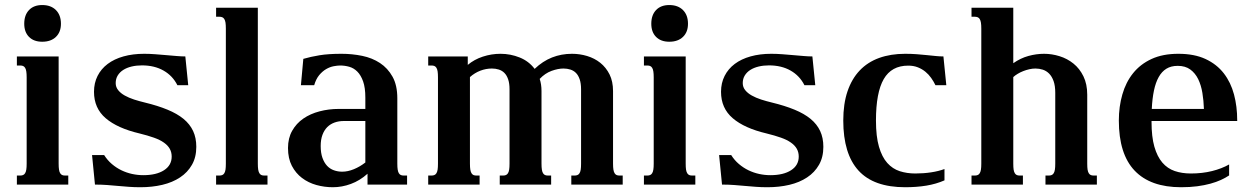

<svg xmlns="http://www.w3.org/2000/svg" viewBox="-20 -747 5071 777"><path d="M48.3 -518.6H217.3V-85Q217.3 -69.8 218.8 -60.5Q220.2 -51.3 223.6 -45.9Q227.1 -40.5 231.7 -38.6Q236.3 -36.6 243.2 -36.6H256.3V0H48.3V-36.6H62Q68.4 -36.6 73.2 -38.6Q78.1 -40.5 81.5 -45.9Q85 -51.3 86.4 -60.5Q87.9 -69.8 87.9 -85V-433.6Q87.9 -448.7 86.4 -458Q85 -467.3 81.5 -472.7Q78.1 -478 73.2 -480Q68.4 -481.9 62 -481.9H48.3ZM78.1 -650.9Q78.1 -686 97.4 -706.3Q116.7 -726.6 150.9 -726.6Q186 -726.6 206.3 -706.3Q226.6 -686 226.6 -650.9Q226.6 -617.2 206.3 -597.7Q186 -578.1 150.9 -578.1Q116.7 -578.1 97.4 -597.7Q78.1 -617.2 78.1 -650.9Z M560.1 -38.1Q612.8 -38.1 643.8 -58.1Q674.8 -78.1 674.8 -113.3Q674.8 -130.9 667 -144.8Q659.2 -158.7 643.3 -169.9Q627.4 -181.2 602.8 -189.9Q578.1 -198.7 544.4 -207Q455.1 -228 407.7 -268.6Q360.4 -309.1 360.4 -375.5Q360.4 -411.1 374.8 -439.7Q389.2 -468.3 415.8 -488.3Q442.4 -508.3 480 -518.8Q517.6 -529.3 563.5 -529.3Q584.5 -529.3 607.4 -527.6Q630.4 -525.9 652.6 -523.9Q674.8 -522 694.8 -520.3Q714.8 -518.6 730 -518.6L741.7 -402.3H697.8Q678.7 -440.4 641.8 -461.4Q605 -482.4 554.2 -482.4Q532.2 -482.4 512.7 -477.8Q493.2 -473.1 479 -464.1Q464.8 -455.1 456.5 -441.7Q448.2 -428.2 448.2 -410.6Q448.2 -394.5 458.3 -382.1Q468.3 -369.6 484.9 -360.4Q501.5 -351.1 522.7 -344.2Q543.9 -337.4 566.4 -332Q618.7 -319.3 657.7 -303.2Q696.8 -287.1 722.7 -265.9Q748.5 -244.6 761.5 -216.8Q774.4 -189 774.4 -152.8Q774.4 -110.8 756.8 -80.1Q739.3 -49.3 708.7 -29.1Q678.2 -8.8 637 1Q595.7 10.7 548.3 10.7Q522.9 10.7 501 9Q479 7.3 457.3 5.4Q435.5 3.4 413.1 1.7Q390.6 0 364.3 0L352.5 -119.6H401.4Q414.6 -98.6 432.6 -83.3Q450.7 -67.9 471.4 -57.9Q492.2 -47.9 514.6 -43Q537.1 -38.1 560.1 -38.1Z M854.5 -715.8H1023.4V-85Q1023.4 -69.8 1024.9 -60.5Q1026.4 -51.3 1029.8 -45.9Q1033.2 -40.5 1037.8 -38.6Q1042.5 -36.6 1049.3 -36.6H1062.5V0H854.5V-36.6H868.2Q874.5 -36.6 879.4 -38.6Q884.3 -40.5 887.7 -45.9Q891.1 -51.3 892.6 -60.5Q894 -69.8 894 -85V-630.9Q894 -646 892.6 -655.3Q891.1 -664.6 887.7 -669.9Q884.3 -675.3 879.4 -677.2Q874.5 -679.2 868.2 -679.2H854.5Z M1458.5 -257.3H1371.1Q1351.1 -257.3 1334 -251.2Q1316.9 -245.1 1304.4 -232.7Q1292 -220.2 1284.9 -201.2Q1277.8 -182.1 1277.8 -156.2Q1277.8 -127.9 1284.9 -108.2Q1292 -88.4 1303.7 -75.9Q1315.4 -63.5 1331.3 -57.9Q1347.2 -52.2 1364.7 -52.2Q1387.7 -52.2 1412.1 -62.3Q1436.5 -72.3 1458.5 -89.4ZM1587.9 -85Q1587.9 -69.8 1589.4 -60.5Q1590.8 -51.3 1594.2 -45.9Q1597.7 -40.5 1602.3 -38.6Q1606.9 -36.6 1613.8 -36.6H1627.4V0H1467.3V-43.9Q1436.5 -16.1 1400.1 -2.7Q1363.8 10.7 1327.1 10.7Q1293 10.7 1260.5 1.7Q1228 -7.3 1202.4 -26.6Q1176.8 -45.9 1161.1 -75.9Q1145.5 -106 1145.5 -147.9Q1145.5 -188 1162.4 -217.8Q1179.2 -247.6 1207.5 -267.1Q1235.8 -286.6 1273.2 -296.4Q1310.5 -306.2 1351.1 -306.2H1458.5V-352.1Q1458.5 -392.1 1449.5 -417.5Q1440.4 -442.9 1426 -457.3Q1411.6 -471.7 1393.3 -476.8Q1375 -481.9 1356.9 -481.9Q1345.7 -481.9 1330.3 -479Q1314.9 -476.1 1299.8 -467.3Q1284.7 -458.5 1271.7 -442.9Q1258.8 -427.2 1251.5 -402.3H1197.8L1207.5 -508.8Q1222.7 -513.2 1238.8 -516.8Q1254.9 -520.5 1273.2 -523.4Q1291.5 -526.4 1313.2 -527.8Q1335 -529.3 1361.8 -529.3Q1404.8 -529.3 1445.6 -521Q1486.3 -512.7 1517.8 -491.9Q1549.3 -471.2 1568.6 -436.5Q1587.9 -401.9 1587.9 -349.1Z M2460.9 -85Q2460.9 -69.8 2462.4 -60.5Q2463.9 -51.3 2467.3 -45.9Q2470.7 -40.5 2475.3 -38.6Q2480 -36.6 2486.8 -36.6H2500V0H2292V-36.6H2305.7Q2312 -36.6 2316.9 -38.6Q2321.8 -40.5 2325.2 -45.9Q2328.6 -51.3 2330.1 -60.5Q2331.5 -69.8 2331.5 -85V-385.7Q2331.5 -409.7 2325.9 -426Q2320.3 -442.4 2310.8 -451.9Q2301.3 -461.4 2288.1 -465.6Q2274.9 -469.7 2260.3 -469.7Q2238.3 -469.7 2212.2 -460.2Q2186 -450.7 2164.1 -427.7Q2171.4 -405.8 2171.4 -378.4V-85Q2171.4 -69.8 2172.9 -60.5Q2174.3 -51.3 2177.7 -45.9Q2181.2 -40.5 2185.8 -38.6Q2190.4 -36.6 2197.3 -36.6H2210.4V0H2002.4V-36.6H2016.1Q2022.5 -36.6 2027.3 -38.6Q2032.2 -40.5 2035.6 -45.9Q2039.1 -51.3 2040.5 -60.5Q2042 -69.8 2042 -85V-385.7Q2042 -409.7 2036.4 -426Q2030.8 -442.4 2021.2 -451.9Q2011.7 -461.4 1998.5 -465.6Q1985.4 -469.7 1970.7 -469.7Q1946.8 -469.7 1923.8 -460.9Q1900.9 -452.1 1881.8 -435.1V-85Q1881.8 -69.8 1883.3 -60.5Q1884.8 -51.3 1888.2 -45.9Q1891.6 -40.5 1896.2 -38.6Q1900.9 -36.6 1907.7 -36.6H1920.9V0H1712.9V-36.6H1726.6Q1732.9 -36.6 1737.8 -38.6Q1742.7 -40.5 1746.1 -45.9Q1749.5 -51.3 1751 -60.5Q1752.4 -69.8 1752.4 -85V-433.6Q1752.4 -448.7 1751 -458Q1749.5 -467.3 1746.1 -472.7Q1742.7 -478 1737.8 -480Q1732.9 -481.9 1726.6 -481.9H1712.9V-518.6H1873V-484.4Q1898.9 -506.3 1933.8 -517.8Q1968.8 -529.3 2005.4 -529.3Q2045.9 -529.3 2083 -514.4Q2120.1 -499.5 2143.6 -468.3Q2176.3 -499.5 2213.9 -514.4Q2251.5 -529.3 2294.9 -529.3Q2326.2 -529.3 2356.2 -520.3Q2386.2 -511.2 2409.4 -492.7Q2432.6 -474.1 2446.8 -445.8Q2460.9 -417.5 2460.9 -378.4Z M2585.9 -518.6H2754.9V-85Q2754.9 -69.8 2756.3 -60.5Q2757.8 -51.3 2761.2 -45.9Q2764.6 -40.5 2769.3 -38.6Q2773.9 -36.6 2780.8 -36.6H2793.9V0H2585.9V-36.6H2599.6Q2606 -36.6 2610.8 -38.6Q2615.7 -40.5 2619.1 -45.9Q2622.6 -51.3 2624 -60.5Q2625.5 -69.8 2625.5 -85V-433.6Q2625.5 -448.7 2624 -458Q2622.6 -467.3 2619.1 -472.7Q2615.7 -478 2610.8 -480Q2606 -481.9 2599.6 -481.9H2585.9ZM2615.7 -650.9Q2615.7 -686 2635 -706.3Q2654.3 -726.6 2688.5 -726.6Q2723.6 -726.6 2743.9 -706.3Q2764.2 -686 2764.2 -650.9Q2764.2 -617.2 2743.9 -597.7Q2723.6 -578.1 2688.5 -578.1Q2654.3 -578.1 2635 -597.7Q2615.7 -617.2 2615.7 -650.9Z M3097.7 -38.1Q3150.4 -38.1 3181.4 -58.1Q3212.4 -78.1 3212.4 -113.3Q3212.4 -130.9 3204.6 -144.8Q3196.8 -158.7 3180.9 -169.9Q3165 -181.2 3140.4 -189.9Q3115.7 -198.7 3082 -207Q2992.7 -228 2945.3 -268.6Q2897.9 -309.1 2897.9 -375.5Q2897.9 -411.1 2912.4 -439.7Q2926.8 -468.3 2953.4 -488.3Q2980 -508.3 3017.6 -518.8Q3055.2 -529.3 3101.1 -529.3Q3122.1 -529.3 3145 -527.6Q3168 -525.9 3190.2 -523.9Q3212.4 -522 3232.4 -520.3Q3252.4 -518.6 3267.6 -518.6L3279.3 -402.3H3235.4Q3216.3 -440.4 3179.4 -461.4Q3142.6 -482.4 3091.8 -482.4Q3069.8 -482.4 3050.3 -477.8Q3030.8 -473.1 3016.6 -464.1Q3002.4 -455.1 2994.1 -441.7Q2985.8 -428.2 2985.8 -410.6Q2985.8 -394.5 2995.8 -382.1Q3005.9 -369.6 3022.5 -360.4Q3039.1 -351.1 3060.3 -344.2Q3081.5 -337.4 3104 -332Q3156.2 -319.3 3195.3 -303.2Q3234.4 -287.1 3260.3 -265.9Q3286.1 -244.6 3299.1 -216.8Q3312 -189 3312 -152.8Q3312 -110.8 3294.4 -80.1Q3276.9 -49.3 3246.3 -29.1Q3215.8 -8.8 3174.6 1Q3133.3 10.7 3085.9 10.7Q3060.5 10.7 3038.6 9Q3016.6 7.3 2994.9 5.4Q2973.1 3.4 2950.7 1.7Q2928.2 0 2901.9 0L2890.1 -119.6H2939Q2952.1 -98.6 2970.2 -83.3Q2988.3 -67.9 3009 -57.9Q3029.8 -47.9 3052.2 -43Q3074.7 -38.1 3097.7 -38.1Z M3684.1 -44.9Q3717.8 -44.9 3748.3 -49.6Q3778.8 -54.2 3802.2 -63V-17.1Q3768.6 -2.4 3729 4.2Q3689.5 10.7 3643.1 10.7Q3515.6 10.7 3454.1 -56.9Q3392.6 -124.5 3392.6 -259.3Q3392.6 -326.7 3409.7 -377.2Q3426.8 -427.7 3459 -461.7Q3491.2 -495.6 3537.8 -512.5Q3584.5 -529.3 3643.1 -529.3Q3668.5 -529.3 3690.4 -527.6Q3712.4 -525.9 3731.4 -523.9Q3750.5 -522 3767.1 -520.3Q3783.7 -518.6 3797.9 -518.6L3809.6 -402.3H3765.6Q3758.3 -417.5 3748.3 -431.6Q3738.3 -445.8 3724.9 -456.8Q3711.4 -467.8 3694.3 -474.6Q3677.2 -481.4 3655.3 -481.4Q3587.9 -481.4 3556.4 -427Q3524.9 -372.6 3524.9 -259.3Q3524.9 -194.8 3537.1 -153.1Q3549.3 -111.3 3570.8 -87.4Q3592.3 -63.5 3621.3 -54.2Q3650.4 -44.9 3684.1 -44.9Z M3951.2 -630.9Q3951.2 -646 3949.7 -655.3Q3948.2 -664.6 3944.8 -669.9Q3941.4 -675.3 3936.5 -677.2Q3931.6 -679.2 3925.3 -679.2H3911.6V-715.8H4080.6V-491.2Q4109.9 -511.7 4141.8 -520.5Q4173.8 -529.3 4205.1 -529.3Q4236.8 -529.3 4268.1 -519.5Q4299.3 -509.8 4324.2 -489.7Q4349.1 -469.7 4364.5 -438.2Q4379.9 -406.7 4379.9 -363.8V-85Q4379.9 -69.8 4381.3 -60.5Q4382.8 -51.3 4386.2 -45.9Q4389.6 -40.5 4394.3 -38.6Q4398.9 -36.6 4405.8 -36.6H4418.9V0H4210.9V-36.6H4224.6Q4231 -36.6 4235.8 -38.6Q4240.7 -40.5 4244.1 -45.9Q4247.6 -51.3 4249 -60.5Q4250.5 -69.8 4250.5 -85V-371.1Q4250.5 -399.9 4243.7 -418.9Q4236.8 -438 4225.6 -449.2Q4214.4 -460.4 4200 -465.1Q4185.5 -469.7 4170.4 -469.7Q4158.2 -469.7 4145.5 -466.8Q4132.8 -463.9 4120.8 -459.2Q4108.9 -454.6 4098.4 -448.2Q4087.9 -441.9 4080.6 -435.1V-85Q4080.6 -69.8 4082 -60.5Q4083.5 -51.3 4086.9 -45.9Q4090.3 -40.5 4095 -38.6Q4099.6 -36.6 4106.4 -36.6H4119.6V0H3911.6V-36.6H3925.3Q3931.6 -36.6 3936.5 -38.6Q3941.4 -40.5 3944.8 -45.9Q3948.2 -51.3 3949.7 -60.5Q3951.2 -69.8 3951.2 -85Z M4748.5 -529.3Q4813.5 -529.3 4858.9 -508.1Q4904.3 -486.8 4932.6 -450.2Q4960.9 -413.6 4973.9 -364.7Q4986.8 -315.9 4986.8 -260.3V-257.3H4640.1V-253.9Q4640.1 -193.4 4651.6 -153.3Q4663.1 -113.3 4683.8 -89.1Q4704.6 -64.9 4733.9 -54.9Q4763.2 -44.9 4799.3 -44.9Q4845.2 -44.9 4884.8 -54.7Q4924.3 -64.5 4954.1 -81.5V-37.1Q4939.5 -27.3 4920.9 -18.8Q4902.3 -10.3 4878.4 -3.7Q4854.5 2.9 4825.2 6.8Q4795.9 10.7 4759.8 10.7Q4635.7 10.7 4571.8 -56.4Q4507.8 -123.5 4507.8 -259.3Q4507.8 -315.4 4522 -364.7Q4536.1 -414.1 4565.4 -450.7Q4594.7 -487.3 4640.1 -508.3Q4685.5 -529.3 4748.5 -529.3ZM4852.1 -306.2Q4851.1 -339.8 4845.9 -371.1Q4840.8 -402.3 4828.9 -426.8Q4816.9 -451.2 4796.9 -465.8Q4776.9 -480.5 4746.1 -480.5Q4719.2 -480.5 4700.4 -469Q4681.6 -457.5 4669.2 -435.3Q4656.7 -413.1 4649.9 -380.6Q4643.1 -348.1 4641.1 -306.2Z"/></svg>

Font: Arian AMU Serif
Style: Bold
Weight: 700
Designer: Ruben Hakobyan (Tarumian)
Foundry: Ruben Hakobyan (Tarumian)
Version: Version 1.002